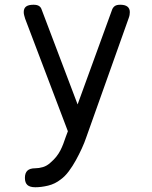

<svg xmlns="http://www.w3.org/2000/svg" viewBox="-20 -570 640 809"><path d="M257 7 266 -17 86 -491 82 -505Q80 -512 80 -519Q80 -535 90 -542.5Q100 -550 121 -550Q136 -550 144 -545Q152 -540 155 -531L307 -130L453 -531Q457 -540 464.5 -545Q472 -550 487 -550Q507 -550 517 -542Q527 -534 527 -519Q527 -513 526 -507Q525 -501 522 -493L343 10Q336 31 324.5 56Q313 81 299.5 105.5Q286 130 270 151.5Q254 173 236 186Q212 205 183 212Q154 219 129 219Q106 219 95.5 209.5Q85 200 85 180V179Q85 159 95.5 149Q106 139 129 139Q144 139 161 134Q178 129 193 115Q207 103 217 90.5Q227 78 234 64.5Q241 51 246.5 36.5Q252 22 257 7Z"/></svg>

Font: Maple Mono Light
Style: Regular
Weight: 300
Monospace: yes
Designer: subframe7536
Version: Version 7.000